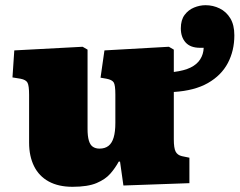

<svg xmlns="http://www.w3.org/2000/svg" viewBox="-20 -705 922 739"><path d="M259 14Q205 14 167.5 -6.5Q130 -27 111 -65.5Q92 -104 92 -156V-340Q92 -375 86 -386.5Q80 -398 59 -402L28 -407L35 -511L298 -525L317 -514V-209Q317 -181 322 -164Q327 -147 337.5 -140Q348 -133 363 -133Q384 -133 397.5 -143.5Q411 -154 417.5 -176Q424 -198 424 -232V-341Q424 -378 417.5 -388Q411 -398 390 -402L367 -406L382 -511L630 -525L649 -514V-428Q689 -433 713.5 -445Q738 -457 750.5 -476.5Q763 -496 764 -521H750Q713 -521 694.5 -541.5Q676 -562 676 -596Q676 -628 690.5 -647.5Q705 -667 727 -676Q749 -685 771 -685Q800 -685 825.5 -672.5Q851 -660 866.5 -634.5Q882 -609 882 -569Q882 -510 857 -462.5Q832 -415 780.5 -385.5Q729 -356 649 -351V-169Q649 -135 656 -121.5Q663 -108 680 -104L709 -98V0L455 9L442 -83H437Q424 -59 405 -37Q386 -15 352 -0.5Q318 14 259 14Z"/></svg>

Font: Literata Variable Black
Style: Regular
Weight: 900
Designer: Latin by Veronika Burian and Jose Scaglione. Greek by Irene Vlachou. Cyrillic by Vera Evstafieva.
Foundry: TypeTogether
Version: Version 3.021